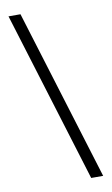

<svg xmlns="http://www.w3.org/2000/svg" viewBox="-105 -857 636 1090"><g transform="rotate(-10 212.5 -311.5)"><path d="M398 181H329L26 -804H95Z"/></g></svg>

Font: Noto Serif SC ExtraLight Black
Style: Regular
Weight: 900
Version: Version 2.002-H1;hotconv 1.1.0;makeotfexe 2.6.0